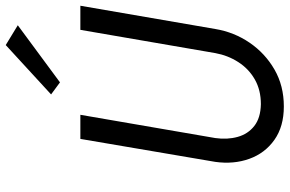

<svg xmlns="http://www.w3.org/2000/svg" viewBox="-190 -810 1009 669"><g transform="rotate(-90 314.5 -475.5)"><path d="M561 -918 362 -771 320 -802 492 -960ZM165 -700H249L168 -230Q162 -188 172 -152Q182 -116 210 -94Q238 -72 286 -71Q335 -71 372 -92Q409 -113 432.5 -149.5Q456 -186 464 -230L545 -700H629L548 -230Q537 -164 500 -110Q463 -56 406.5 -23.5Q350 9 278 9Q208 9 161.5 -24Q115 -57 95.5 -111.5Q76 -166 85 -230Z"/></g></svg>

Font: Von Book
Style: Italic
Weight: 400
Version: Version 4.000; ttfautohint (v1.8.4.7-5d5b)